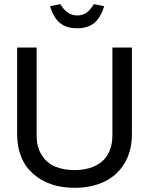

<svg xmlns="http://www.w3.org/2000/svg" viewBox="-20 -900 722 929"><path d="M63 -669.9H157.2V-246.1Q157.2 -188.5 181.9 -149.7Q206.5 -110.8 246.8 -94Q287.1 -77.1 340.8 -77.1Q380.9 -77.1 413.6 -86.9Q446.3 -96.7 471.2 -116.7Q496.1 -136.7 510 -169.7Q523.9 -202.6 523.9 -246.1V-669.9H618.2V-251Q618.2 -168 581.8 -108.6Q545.4 -49.3 483.4 -20.3Q421.4 8.8 340.8 8.8Q217.3 8.8 140.1 -59.3Q63 -127.4 63 -251ZM222.2 -870.1Q238.8 -814.5 270 -788.8Q301.3 -763.2 353 -763.2Q404.8 -763.2 436 -788.8Q467.3 -814.5 483.9 -870.1L434.1 -879.9Q417 -851.1 397.7 -838.1Q378.4 -825.2 353 -825.2Q304.7 -825.2 272 -879.9Z"/></svg>

Font: LT Wave Text
Style: Regular
Weight: 400
Designer: Daniel Lyons
Version: Version 2.5 (Glyphs App)